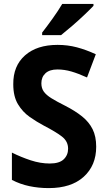

<svg xmlns="http://www.w3.org/2000/svg" viewBox="-20 -954 550 984"><path d="M473 -202Q473 -106 409 -48Q345 10 230 10Q178 10 130.5 0Q83 -10 41 -32V-172Q87 -149 137 -132.5Q187 -116 235 -116Q284 -116 306.5 -137.5Q329 -159 329 -192Q329 -230 297 -254.5Q265 -279 205 -310Q169 -329 132.5 -354.5Q96 -380 72 -420Q48 -460 48 -522Q47 -616 108 -670Q169 -724 275 -724Q327 -724 374 -711.5Q421 -699 471 -676L426 -557Q382 -577 346 -587.5Q310 -598 274 -598Q234 -598 213 -578.5Q192 -559 192 -527Q192 -502 204.5 -484.5Q217 -467 243.5 -450.5Q270 -434 314 -412Q365 -386 400.5 -357.5Q436 -329 454.5 -292Q473 -255 473 -202ZM459 -924Q442 -906 412 -877.5Q382 -849 349.5 -821Q317 -793 293 -774H196V-787Q221 -819 250 -859.5Q279 -900 299 -934H459Z"/></svg>

Font: Noto Sans SemiCondensed
Style: Bold
Weight: 700
Width: 4
Designer: Monotype Design Team
Foundry: Monotype Imaging Inc.
Version: Version 2.013; ttfautohint (v1.8.4.7-5d5b)